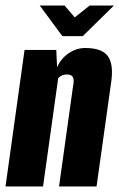

<svg xmlns="http://www.w3.org/2000/svg" viewBox="-23 -676 433 696"><path d="M-3 0 66 -495H181L184 -432Q198 -464 226 -483Q254 -502 286 -502Q320 -502 341 -493Q362 -484 371.5 -467Q381 -450 382.5 -426Q384 -402 379 -371L327 0H191L242 -365Q244 -374 244 -381.5Q244 -389 242 -394.5Q240 -400 234.5 -403Q229 -406 219 -406Q212 -406 206 -404Q200 -402 195.5 -399Q191 -396 188 -393L133 0ZM203 -545 121 -656H211L248 -613L302 -656H390L277 -545Z"/></svg>

Font: Alumni Sans ExtraBold
Style: Italic
Weight: 800
Italic angle: -8°
Designer: Robert E. Leuschke
Foundry: Robert E. Leuschke
Version: Version 1.016